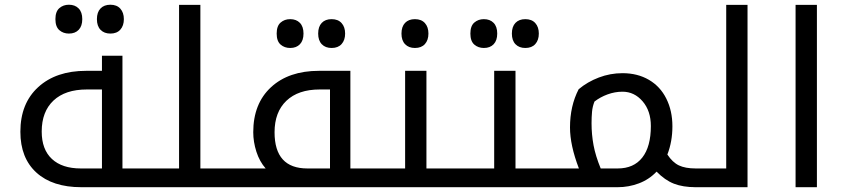

<svg xmlns="http://www.w3.org/2000/svg" viewBox="-20 -780 3524 800"><path d="M318.8 0Q198.7 0 131.8 -60.8Q64.9 -121.6 64.9 -231Q64.9 -349.1 139.2 -417Q213.4 -484.9 338.9 -484.9H404.8V-547.9H490.2V-78.1H604Q608.9 -78.1 608.9 -74.2V-4.9Q608.9 0 604 0ZM404.8 -78.1V-407.2H341.8Q252 -407.2 202.9 -361.1Q153.8 -314.9 153.8 -231.9Q153.8 -157.2 196.3 -117.7Q238.8 -78.1 316.9 -78.1ZM267.1 -640.1Q243.7 -640.1 227.3 -654.3Q210.9 -668.5 210.9 -700.2Q210.9 -731.9 227.3 -746.1Q243.7 -760.3 267.1 -760.3Q292.5 -760.3 307.6 -744.9Q322.8 -729.5 322.8 -700.2Q322.8 -671.4 307.9 -655.8Q293 -640.1 267.1 -640.1ZM439.9 -640.1Q414.1 -640.1 398.9 -655.8Q383.8 -671.4 383.8 -700.2Q383.8 -729 398.7 -744.6Q413.6 -760.3 439.9 -760.3Q466.8 -760.3 481.4 -743.9Q496.1 -727.5 496.1 -700.2Q496.1 -672.9 481.4 -656.5Q466.8 -640.1 439.9 -640.1Z M594.2 0Q589.4 0 589.4 -4.9V-74.2Q589.4 -78.1 594.2 -78.1H726.1V-759.8H814.9V-78.1H945.3Q950.2 -78.1 950.2 -74.2V-4.9Q950.2 0 945.3 0Z M1355 -78.1V-407.2H1312Q1222.7 -407.2 1173.3 -360.1Q1124 -313 1124 -229Q1124 -78.1 1260.7 -78.1ZM935.1 0Q930.2 0 930.2 -4.9V-74.2Q930.2 -78.1 935.1 -78.1H1086.9Q1061.5 -106.9 1048.3 -147.9Q1035.2 -189 1035.2 -229Q1035.2 -348.1 1109.1 -416.5Q1183.1 -484.9 1309.1 -484.9H1439.9V-78.1H1545.9Q1548.8 -78.1 1550.3 -75.7L1550.8 -73.2V-3.9Q1550.8 0 1545.9 0ZM1189 -580.1Q1165.5 -580.1 1149.2 -594.2Q1132.8 -608.4 1132.8 -640.1Q1132.8 -671.9 1149.2 -686Q1165.5 -700.2 1189 -700.2Q1214.4 -700.2 1229.5 -684.8Q1244.6 -669.4 1244.6 -640.1Q1244.6 -611.3 1229.7 -595.7Q1214.8 -580.1 1189 -580.1ZM1361.8 -580.1Q1335.9 -580.1 1320.8 -595.7Q1305.7 -611.3 1305.7 -640.1Q1305.7 -668.9 1320.6 -684.6Q1335.4 -700.2 1361.8 -700.2Q1388.7 -700.2 1403.3 -683.8Q1418 -667.5 1418 -640.1Q1418 -612.8 1403.3 -596.4Q1388.7 -580.1 1361.8 -580.1Z M1536.1 0Q1531.2 0 1531.2 -4.9V-74.2Q1531.2 -78.1 1536.1 -78.1H1668V-484.9H1756.8V-78.1H1887.2Q1892.1 -78.1 1892.1 -74.2V-4.9Q1892.1 0 1887.2 0ZM1709 -580.1Q1683.1 -580.1 1668 -595.7Q1652.8 -611.3 1652.8 -640.1Q1652.8 -668.9 1667.7 -684.6Q1682.6 -700.2 1709 -700.2Q1735.8 -700.2 1750.5 -683.8Q1765.1 -667.5 1765.1 -640.1Q1765.1 -612.8 1750.5 -596.4Q1735.8 -580.1 1709 -580.1Z M1877 0Q1872.1 0 1872.1 -4.9V-74.2Q1872.1 -78.1 1877 -78.1H2039.1V-484.9H2127.9V-78.1H2277.8Q2282.7 -78.1 2282.7 -74.2V-4.9Q2282.7 0 2277.8 0ZM1996.1 -580.1Q1972.7 -580.1 1956.3 -594.2Q1939.9 -608.4 1939.9 -640.1Q1939.9 -671.9 1956.3 -686Q1972.7 -700.2 1996.1 -700.2Q2021.5 -700.2 2036.6 -684.8Q2051.8 -669.4 2051.8 -640.1Q2051.8 -611.3 2036.9 -595.7Q2022 -580.1 1996.1 -580.1ZM2168.9 -580.1Q2143.1 -580.1 2127.9 -595.7Q2112.8 -611.3 2112.8 -640.1Q2112.8 -668.9 2127.7 -684.6Q2142.6 -700.2 2168.9 -700.2Q2195.8 -700.2 2210.4 -683.8Q2225.1 -667.5 2225.1 -640.1Q2225.1 -612.8 2210.4 -596.4Q2195.8 -580.1 2168.9 -580.1Z M2268.1 0Q2263.2 0 2263.2 -4.9V-74.2Q2263.2 -78.1 2268.1 -78.1H2392.1Q2355 -174.8 2355 -249Q2355 -338.4 2391.1 -408.2Q2427.7 -439 2475.1 -457Q2522.5 -475.1 2573.7 -475.1Q2636.2 -475.1 2683.6 -447.5Q2731 -419.9 2756.3 -369.1Q2781.7 -318.4 2781.7 -253.9Q2781.7 -189.9 2760.7 -136.2Q2782.2 -103.5 2808.8 -90.8Q2835.4 -78.1 2878.9 -78.1H2883.8Q2889.2 -78.1 2889.2 -74.2V-4.9Q2889.2 0 2883.8 0H2878.9Q2825.7 0 2788.1 -14.6Q2750.5 -29.3 2715.8 -64.9Q2684.1 -31.7 2641.8 -15.9Q2599.6 0 2553.7 0ZM2444.8 -266.1Q2444.8 -219.7 2453.1 -175Q2461.4 -130.4 2482.9 -78.1H2553.7Q2620.6 -78.1 2656.2 -123.5Q2691.9 -168.9 2691.9 -254.9Q2691.9 -317.9 2657.5 -357.9Q2623 -397.9 2573.7 -397.9Q2542 -397.9 2511.5 -386.7Q2481 -375.5 2457 -356.9Q2448.7 -335.9 2446.8 -314.2Q2444.8 -292.5 2444.8 -266.1Z M2874 0Q2869.1 0 2869.1 -4.9V-74.2Q2869.1 -78.1 2874 -78.1H3005.9V-759.8H3094.7V0Z M3294.9 -759.8H3383.8V0H3294.9Z"/></svg>

Font: Noto Kufi Arabic
Style: Regular
Weight: 400
Designer: Monotype Design team
Foundry: Monotype Imaging Inc.
Version: Version 1.02